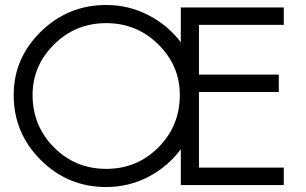

<svg xmlns="http://www.w3.org/2000/svg" viewBox="-20 -744 1231 772"><path d="M1121 -644H780V-444H1101V-374H780V-70H1121V0H707V-144Q655 -74 576.5 -33Q498 8 407 8Q253 8 144 -100.5Q35 -209 35 -362Q35 -510 144.5 -617Q254 -724 407 -724Q497 -724 576 -683.5Q655 -643 707 -574V-714H1121ZM703 -362Q703 -480 616.5 -565.5Q530 -651 407 -651Q284 -651 197.5 -565.5Q111 -480 111 -362Q111 -238 197 -151.5Q283 -65 407 -65Q531 -65 617 -151.5Q703 -238 703 -362Z"/></svg>

Font: Arcon
Style: Regular
Weight: 400
Designer: M. Zarth
Foundry: martin zarth - visuelle & digitale kommunikation
Version: Version 1.131;PS 001.131;hotconv 1.0.70;makeotf.lib2.5.58329